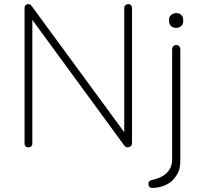

<svg xmlns="http://www.w3.org/2000/svg" viewBox="-20 -720 1033 938"><path d="M606 -700Q615 -700 620 -694.5Q625 -689 625 -681V-22Q625 -11 618.5 -5.5Q612 0 604 0Q600 0 595.5 -2Q591 -4 588 -8L124 -642L138 -649V-17Q138 -10 132.5 -5Q127 0 119 0Q110 0 105 -5Q100 -10 100 -17V-680Q100 -691 106 -695.5Q112 -700 118 -700Q122 -700 126 -698.5Q130 -697 133 -693L595 -63L587 -43V-681Q587 -689 593 -694.5Q599 -700 606 -700ZM821 163Q804 179 778 188.5Q752 198 724 198Q715 198 710 192.5Q705 187 705 180V178Q705 170 710.5 165Q716 160 723 159Q745 155 767.5 144Q790 133 805.5 112Q821 91 821 58V-480Q821 -488 826.5 -494Q832 -500 841 -500Q850 -500 855.5 -494Q861 -488 861 -480V58Q861 103 849.5 124.5Q838 146 821 163ZM841 -584Q825 -584 815.5 -593Q806 -602 806 -616V-624Q806 -638 816 -647Q826 -656 842 -656Q856 -656 865.5 -647Q875 -638 875 -624V-616Q875 -602 865.5 -593Q856 -584 841 -584Z"/></svg>

Font: Quicksand Variable Light
Style: Regular
Weight: 300
Designer: Andrew Paglinawan
Foundry: Andrew Paglinawan
Version: Version 3.004